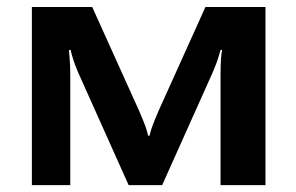

<svg xmlns="http://www.w3.org/2000/svg" viewBox="-20 -539 862 559"><path d="M72.8 0H184.6V-316.9Q184.6 -349.6 182.9 -366.2Q181.2 -382.8 180.7 -393.6H185.5Q188 -382.8 193.1 -366.2Q198.2 -349.6 207.5 -328.1L354.5 0H452.1L598.6 -326.7Q611.3 -356.4 615.2 -369.9Q619.1 -383.3 622.1 -393.6H626.5Q624.5 -381.3 623.3 -365.7Q622.1 -350.1 622.1 -314.9V0H752.9V-518.6H578.1L441.9 -216.8Q427.7 -183.6 422.9 -169.9Q418 -156.2 415.5 -144H411.1Q408.7 -156.2 403.8 -170.2Q398.9 -184.1 384.8 -216.8L248.5 -518.6H72.8Z"/></svg>

Font: Roboto Flex
Style: wght 600 wdth 140 opsz 13.0 GRAD 0.00 slnt 0.00 XTRA 468 XOPQ 96 YOPQ 79 YTLC 514 YTUC 712 YTAS 750 YTDE -203.00 YTFI 738
Weight: 600
Width: 8
Designer: Berlow after Robertson
Foundry: Google
Version: Version 3.100